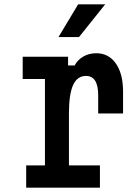

<svg xmlns="http://www.w3.org/2000/svg" viewBox="-20 -860 640 880"><path d="M84 -600H292V-560H322Q336 -586 362 -601Q388 -616 421 -616Q478 -616 511 -569Q544 -522 544 -440V-340H430V-424Q430 -512 374 -512Q334 -512 315 -470Q296 -428 296 -340V-102H438V0H100V-102H186V-498H84ZM248 -690 338 -840H462L342 -690Z"/></svg>

Font: Martian Mono Condensed
Style: Regular
Weight: 400
Width: 3
Designer: Roman Shamin
Foundry: Evil Martians
Version: Version 1.000